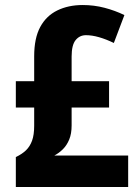

<svg xmlns="http://www.w3.org/2000/svg" viewBox="-20 -744 552 764"><path d="M309 -724Q354 -724 396 -713Q438 -702 475 -684L433 -573Q402 -588 374 -596Q346 -604 322 -604Q297 -604 281 -584.5Q265 -565 265 -519V-421H414V-316H265V-245Q265 -212 255.5 -189Q246 -166 230.5 -150.5Q215 -135 196 -125H490V0H43V-119Q68 -131 83.5 -146Q99 -161 107.5 -184Q116 -207 116 -244V-316H43V-421H116V-520Q116 -592 140 -636.5Q164 -681 208 -702.5Q252 -724 309 -724Z"/></svg>

Font: Noto Sans Display SemiCondensed
Style: Regular
Weight: 400
Width: 4
Version: Version 2.003